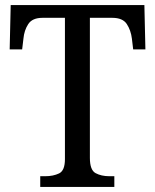

<svg xmlns="http://www.w3.org/2000/svg" viewBox="-20 -734 609 754"><path d="M138 0V-42H158Q189 -42 212 -53Q235 -64 235 -109V-664H147Q107 -664 91 -639.5Q75 -615 72 -582L67 -540H18L22 -714H547L551 -540H503L498 -582Q494 -615 478 -639.5Q462 -664 421 -664H333V-114Q333 -66 355.5 -54Q378 -42 409 -42H429V0Z"/></svg>

Font: Noto Serif SemiCondensed
Style: Regular
Weight: 400
Width: 4
Designer: Monotype Design Team
Foundry: Monotype Imaging Inc.
Version: Version 2.013